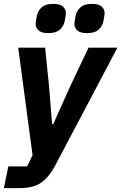

<svg xmlns="http://www.w3.org/2000/svg" viewBox="-49 -771 626 991"><path d="M314 -327 408 -525H557L235 85Q204 143 164 171.5Q124 200 49 200H-29L-6 88H91L119 30L45 -525H184L204 -327L220 -131H226ZM200 -600Q165 -600 150 -614Q135 -628 135 -648Q135 -653 136.5 -662Q138 -671 141 -688Q146 -714 165.5 -732.5Q185 -751 226 -751Q261 -751 276 -737Q291 -723 291 -703Q291 -698 289.5 -689Q288 -680 285 -663Q281 -638 261 -619Q241 -600 200 -600ZM400 -600Q365 -600 350 -614Q335 -628 335 -648Q335 -653 336.5 -662Q338 -671 341 -688Q346 -714 365.5 -732.5Q385 -751 426 -751Q461 -751 476 -737Q491 -723 491 -703Q491 -698 489.5 -689Q488 -680 485 -663Q481 -638 461 -619Q441 -600 400 -600Z"/></svg>

Font: IBM Plex Sans
Style: Bold Italic
Weight: 700
Italic angle: -11.31°
Designer: Mike Abbink, Paul van der Laan, Pieter van Rosmalen
Foundry: Bold Monday
Version: Version 3.201